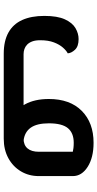

<svg xmlns="http://www.w3.org/2000/svg" viewBox="233 -753 520 1026"><g transform="rotate(90 493.0 -240.0)"><path d="M267 0Q199 0 154 -25Q109 -50 87 -98.5Q65 -147 65 -217Q65 -287 83.5 -327Q102 -367 130.5 -383.5Q159 -400 189 -400Q228 -400 246 -380.5Q264 -361 265 -342Q251 -335 234.5 -316.5Q218 -298 206.5 -268Q195 -238 195 -195Q195 -169 201.5 -152Q208 -135 218.5 -125Q229 -115 242 -110.5Q255 -106 269 -106H721Q755 -106 773 -127Q791 -148 791 -188V-369Q784 -371 771 -372.5Q758 -374 743 -374Q691 -374 665 -343Q639 -312 639 -241Q639 -177 662.5 -144Q686 -111 732 -106L719 -1Q661 -7 613.5 -34.5Q566 -62 537.5 -113.5Q509 -165 509 -241Q509 -354 572.5 -417Q636 -480 743 -480Q822 -480 871.5 -448.5Q921 -417 921 -369V-188Q921 -134 895.5 -91.5Q870 -49 825 -24.5Q780 0 721 0Z"/></g></svg>

Font: El Messiri
Style: Regular
Weight: 400
Designer: Mohamed Gaber
Foundry: Kief Type Foundry
Version: Version 2.020